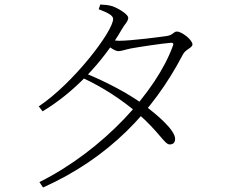

<svg xmlns="http://www.w3.org/2000/svg" viewBox="-20 -792 1040 852"><path d="M155 16 171 40C461 -90 658 -295 791 -549C803 -574 834 -579 834 -595C834 -615 787 -652 765 -652C750 -652 748 -636 719 -632C692 -628 562 -611 508 -611C496 -611 481 -613 461 -617L447 -598C468 -581 491 -565 506 -565C518 -565 540 -573 561 -577C599 -584 698 -599 737 -602C747 -603 752 -600 747 -588C674 -386 439 -126 155 16ZM733 -151C749 -151 757 -160 757 -176C757 -213 685 -278 611 -332C549 -377 454 -428 356 -468L343 -448C439 -404 522 -348 589 -291C687 -206 710 -151 733 -151ZM152 -320 169 -298C308 -381 437 -517 520 -661C534 -686 549 -697 549 -713C549 -728 509 -753 480 -764C462 -770 442 -771 425 -772L418 -751C454 -737 482 -725 482 -708C482 -653 306 -423 152 -320Z"/></svg>

Font: Source Han Serif CN VF
Style: Regular
Weight: 250
Designer: Ryoko NISHIZUKA 西塚涼子 (kana & ideographs); Frank Grießhammer (Latin, Greek & Cyrillic); Wenlong ZHANG 张文龙 (bopomofo); San
Foundry: Adobe
Version: Version 2.002;hotconv 1.1.0;makeotfexe 2.6.0